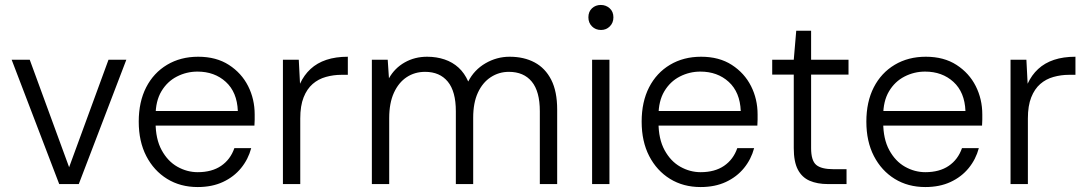

<svg xmlns="http://www.w3.org/2000/svg" viewBox="-20 -743 4387 775"><path d="M219 0 27 -502H100L259 -68L418 -502H490L298 0Z M778 12Q708 12 654.5 -21Q601 -54 570.5 -113Q540 -172 540 -252Q540 -332 570 -390.5Q600 -449 654.5 -481.5Q709 -514 780 -514Q853 -514 904 -481Q955 -448 981.5 -395.5Q1008 -343 1008 -281Q1008 -271 1008 -260Q1008 -249 1007 -236H593V-295H940Q937 -371 891.5 -412.5Q846 -454 777 -454Q733 -454 694 -434Q655 -414 631.5 -374.5Q608 -335 608 -276V-249Q608 -182 632.5 -137Q657 -92 696 -70Q735 -48 778 -48Q835 -48 872.5 -73.5Q910 -99 926 -145H994Q982 -100 953 -64.5Q924 -29 880 -8.5Q836 12 778 12Z M1122 0V-502H1186L1191 -405Q1207 -440 1233.5 -464.5Q1260 -489 1297.5 -501.5Q1335 -514 1384 -514V-441H1358Q1326 -441 1295.5 -432.5Q1265 -424 1242 -404Q1219 -384 1205.5 -350Q1192 -316 1192 -265V0Z M1481 0V-502H1545L1550 -427Q1573 -468 1613.5 -491Q1654 -514 1704 -514Q1742 -514 1774.5 -503Q1807 -492 1831 -470Q1855 -448 1870 -414Q1894 -461 1939.5 -487.5Q1985 -514 2037 -514Q2095 -514 2138 -491Q2181 -468 2205 -421Q2229 -374 2229 -301V0H2159V-294Q2159 -374 2126.5 -413.5Q2094 -453 2034 -453Q1994 -453 1961 -431.5Q1928 -410 1909 -369Q1890 -328 1890 -268V0H1820V-294Q1820 -374 1787.5 -413.5Q1755 -453 1696 -453Q1654 -453 1621.5 -431.5Q1589 -410 1570 -368.5Q1551 -327 1551 -266V0Z M2370 0V-502H2440V0ZM2406 -622Q2384 -622 2369.5 -636.5Q2355 -651 2355 -673Q2355 -696 2369.5 -709.5Q2384 -723 2405 -723Q2426 -723 2441 -709.5Q2456 -696 2456 -673Q2456 -651 2441.5 -636.5Q2427 -622 2406 -622Z M2808 12Q2738 12 2684.5 -21Q2631 -54 2600.5 -113Q2570 -172 2570 -252Q2570 -332 2600 -390.5Q2630 -449 2684.5 -481.5Q2739 -514 2810 -514Q2883 -514 2934 -481Q2985 -448 3011.5 -395.5Q3038 -343 3038 -281Q3038 -271 3038 -260Q3038 -249 3037 -236H2623V-295H2970Q2967 -371 2921.5 -412.5Q2876 -454 2807 -454Q2763 -454 2724 -434Q2685 -414 2661.5 -374.5Q2638 -335 2638 -276V-249Q2638 -182 2662.5 -137Q2687 -92 2726 -70Q2765 -48 2808 -48Q2865 -48 2902.5 -73.5Q2940 -99 2956 -145H3024Q3012 -100 2983 -64.5Q2954 -29 2910 -8.5Q2866 12 2808 12Z M3322 0Q3279 0 3248 -13.5Q3217 -27 3200.5 -58.5Q3184 -90 3184 -145V-442H3097V-502H3184L3194 -619H3254V-502H3405V-442H3254V-145Q3254 -95 3274.5 -77.5Q3295 -60 3345 -60H3397V0Z M3715 12Q3645 12 3591.5 -21Q3538 -54 3507.5 -113Q3477 -172 3477 -252Q3477 -332 3507 -390.5Q3537 -449 3591.5 -481.5Q3646 -514 3717 -514Q3790 -514 3841 -481Q3892 -448 3918.5 -395.5Q3945 -343 3945 -281Q3945 -271 3945 -260Q3945 -249 3944 -236H3530V-295H3877Q3874 -371 3828.5 -412.5Q3783 -454 3714 -454Q3670 -454 3631 -434Q3592 -414 3568.5 -374.5Q3545 -335 3545 -276V-249Q3545 -182 3569.5 -137Q3594 -92 3633 -70Q3672 -48 3715 -48Q3772 -48 3809.5 -73.5Q3847 -99 3863 -145H3931Q3919 -100 3890 -64.5Q3861 -29 3817 -8.5Q3773 12 3715 12Z M4059 0V-502H4123L4128 -405Q4144 -440 4170.5 -464.5Q4197 -489 4234.5 -501.5Q4272 -514 4321 -514V-441H4295Q4263 -441 4232.5 -432.5Q4202 -424 4179 -404Q4156 -384 4142.5 -350Q4129 -316 4129 -265V0Z"/></svg>

Font: DM Sans 16pt Light
Style: Regular
Weight: 300
Version: Version 4.004;gftools[0.9.30]